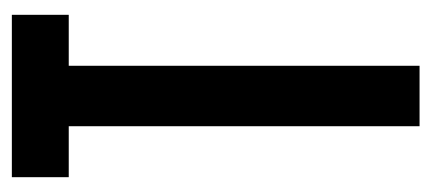

<svg xmlns="http://www.w3.org/2000/svg" viewBox="-222 -506 728 324"><g transform="rotate(-90 142.0 -344.0)"><path d="M91 0V-592H5V-688H279V-592H193V0Z"/></g></svg>

Font: Saira UltraCondensed
Style: Bold
Weight: 700
Width: 1
Designer: Hector Gatti with collaboration of the Omnibus-Type team
Foundry: Omnibus-Type
Version: Version 1.101